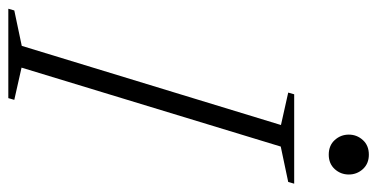

<svg xmlns="http://www.w3.org/2000/svg" viewBox="-260 -648 885 450"><g transform="rotate(90 182.0 -422.5)"><path d="M249.5 -639 173.5 -656 177.5 -670H387L383 -656L300 -638.5L115 -31L190.5 -14L186.5 0H-23L-19 -14L64 -31.5ZM319 -751Q297.5 -751 284.8 -765Q272 -779 272 -798Q272 -817 284.8 -831Q297.5 -845 319 -845Q340 -845 352.8 -831Q365.5 -817 365.5 -798Q365.5 -779 352.8 -765Q340 -751 319 -751Z"/></g></svg>

Font: Newsreader Text Light
Style: Italic
Weight: 300
Italic angle: -17°
Designer: Hugues Gentile
Foundry: Production Type
Version: Version 1.001